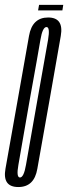

<svg xmlns="http://www.w3.org/2000/svg" viewBox="-47 -750 275 774"><path d="M27 4Q91 4 103.5 -69.5Q116 -143 151 -337Q185 -530.5 198 -605Q211 -679.5 147 -679.5Q83 -679.5 70 -605.5Q57 -531.5 22.5 -337Q-12 -143 -25 -69.5Q-38 4 27 4ZM33.5 -34.5Q18 -34.5 27.2 -85.5Q36.5 -136.5 71 -337Q107.5 -538.5 116 -589.8Q124.5 -641 140.5 -641Q155.5 -641 146.8 -590Q138 -539 102 -337Q66.5 -136.5 57.8 -85.5Q49 -34.5 33.5 -34.5ZM106.5 -708H204.5L208 -730.5H110.5Z"/></svg>

Font: Anybody UltraCondensed Light
Style: Italic
Weight: 300
Width: 1
Italic angle: -10°
Version: Version 1.113;gftools[0.9.25]